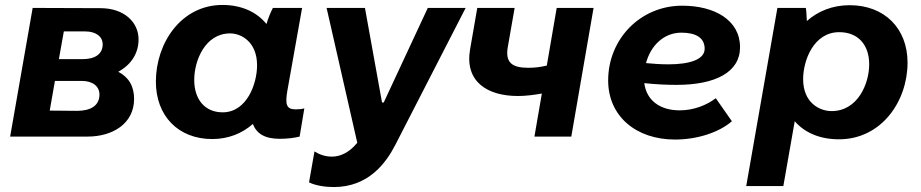

<svg xmlns="http://www.w3.org/2000/svg" viewBox="-20 -552 3724 776"><path d="M21 0H334C436 0 522 -53 522 -152C522 -204 500 -240 458 -262C511 -291 540 -337 540 -393C540 -462 482 -519 386 -519L112 -520ZM181 -105 202 -225H310C356 -225 382 -202 382 -170C382 -122 342 -104 291 -104ZM218 -313 238 -425H325C369 -425 395 -403 395 -373C395 -334 365 -313 314 -313Z M1110 9C1139 9 1167 6 1191 0L1210 -114C1199 -111 1188 -110 1175 -110C1138 -110 1132 -129 1141 -183L1201 -520H1083C1074 -503 1064 -479 1057 -455C1018 -503 957 -532 879 -532C713 -532 610 -379 610 -222C610 -84 700 10 838 10C903 10 959 -13 1002 -51C1017 -12 1050 9 1110 9ZM910 -417C956 -417 1019 -382 1019 -288C1019 -214 978 -98 880 -98C809 -98 765 -149 765 -229C765 -307 809 -417 910 -417Z M1329 204C1468 204 1539 109 1578 33L1862 -520H1709L1531 -138H1524L1455 -520H1300L1424 25C1392 64 1356 81 1322 81C1294 81 1272 73 1251 60L1229 185C1257 199 1298 204 1329 204Z M2073 -164C2104 -164 2136 -168 2170 -174L2140 0H2289L2379 -520H2230L2190 -287C2165 -281 2141 -278 2115 -278C2050 -278 2022 -299 2032 -360L2060 -520H1909L1880 -353C1857 -221 1951 -164 2073 -164Z M2708 12C2800 12 2888 -18 2938 -62L2873 -155C2836 -127 2784 -106 2727 -106C2649 -106 2593 -145 2584 -216C2630 -211 2674 -209 2715 -209C2871 -209 2971 -260 2971 -361C2971 -471 2868 -529 2737 -529C2569 -529 2438 -395 2438 -227C2438 -82 2551 12 2708 12ZM2591 -297C2610 -368 2663 -420 2734 -420C2793 -420 2828 -399 2828 -355C2828 -310 2764 -292 2682 -292C2652 -292 2620 -294 2591 -297Z M2996 200H3146L3192 -62C3232 -16 3293 11 3371 11C3542 11 3648 -142 3648 -299C3648 -437 3555 -531 3414 -531C3345 -531 3286 -507 3241 -467C3240 -488 3239 -509 3237 -520H3122ZM3341 -103C3291 -103 3226 -138 3226 -232C3226 -307 3268 -422 3372 -422C3447 -422 3493 -372 3493 -292C3493 -214 3447 -103 3341 -103Z"/></svg>

Font: Fixel Display
Style: Bold Italic
Weight: 700
Italic angle: -10°
Designer: AlfaBravo + MacPaw
Foundry: Kyrylo Tkachov, Marchela Mozhyna, Serhii Makarenko, Maria Weinstein, Zakhar Kryvoshyya
Version: Version 1.210;Glyphs 3.2 (3217)